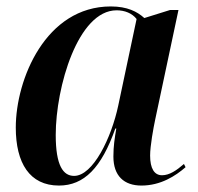

<svg xmlns="http://www.w3.org/2000/svg" viewBox="-20 -566 616 596"><path d="M163 10C241 10 295 -45 338 -167H341C336 -137 332 -113 332 -80C332 -20 365 10 419 10C479 10 525 -20 556 -47L551 -57C528 -37 506 -22 483 -22C459 -22 446 -43 446 -83C446 -113 456 -168 462 -196L534 -535H508L428 -510C406 -530 375 -546 324 -546C122 -546 29 -320 29 -170C29 -60 72 10 163 10ZM210 -20C176 -20 153 -52 153 -147C153 -296 222 -534 342 -534C367 -534 390 -525 404 -507L347 -238C326 -139 269 -20 210 -20Z"/></svg>

Font: Noto Serif Display SemiCondensed SemiBold
Style: Italic
Weight: 600
Width: 4
Italic angle: -12°
Designer: Monotype Design Team
Foundry: Monotype Imaging Inc.
Version: Version 2.009